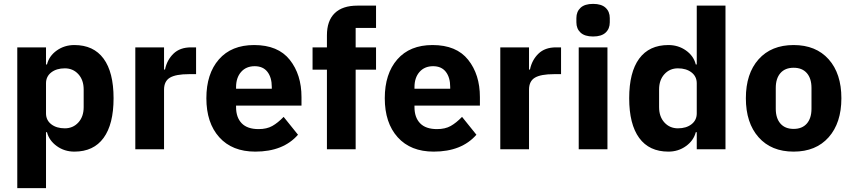

<svg xmlns="http://www.w3.org/2000/svg" viewBox="-20 -769 4390 989"><path d="M69 200V-525H217V-437H222Q233 -481 272.5 -509Q312 -537 363 -537Q462 -537 513.5 -467Q565 -397 565 -263Q565 -129 513.5 -58.5Q462 12 363 12Q312 12 272.5 -16.5Q233 -45 222 -88H217V200ZM314 -108Q356 -108 383.5 -138Q411 -168 411 -217V-308Q411 -357 383.5 -387Q356 -417 314 -417Q271 -417 244 -396Q217 -375 217 -340V-185Q217 -150 244 -129Q271 -108 314 -108Z M825 0H677V-525H825V-411H830Q840 -460 873.5 -492.5Q907 -525 964 -525H990V-387H953Q886 -387 855.5 -369Q825 -351 825 -307Z M1295 12Q1176 12 1109.5 -62Q1043 -136 1043 -263Q1043 -389 1107.5 -463Q1172 -537 1289 -537Q1412 -537 1472.5 -461Q1533 -385 1533 -269V-225H1196V-217Q1196 -164 1225 -134Q1254 -104 1312 -104Q1354 -104 1382.5 -120Q1411 -136 1441 -167L1515 -75Q1439 12 1295 12ZM1292 -428Q1248 -428 1222 -398.5Q1196 -369 1196 -320V-312H1380V-321Q1380 -370 1357.5 -399Q1335 -428 1292 -428Z M1664 0V-410H1590V-525H1664V-587Q1664 -662 1704 -701Q1744 -740 1821 -740H1917V-625H1812V-525H1917V-410H1812V0Z M2214 12Q2095 12 2028.5 -62Q1962 -136 1962 -263Q1962 -389 2026.5 -463Q2091 -537 2208 -537Q2331 -537 2391.5 -461Q2452 -385 2452 -269V-225H2115V-217Q2115 -164 2144 -134Q2173 -104 2231 -104Q2273 -104 2301.5 -120Q2330 -136 2360 -167L2434 -75Q2358 12 2214 12ZM2211 -428Q2167 -428 2141 -398.5Q2115 -369 2115 -320V-312H2299V-321Q2299 -370 2276.5 -399Q2254 -428 2211 -428Z M2705 0H2557V-525H2705V-411H2710Q2720 -460 2753.5 -492.5Q2787 -525 2844 -525H2870V-387H2833Q2766 -387 2735.5 -369Q2705 -351 2705 -307Z M2949 -654V-676Q2949 -709 2970.5 -729Q2992 -749 3035 -749Q3078 -749 3099.5 -729Q3121 -709 3121 -676V-654Q3121 -621 3099.5 -601Q3078 -581 3035 -581Q2992 -581 2970.5 -601Q2949 -621 2949 -654ZM2961 0V-525H3109V0Z M3569 0V-88H3564Q3553 -45 3513.5 -16.5Q3474 12 3423 12Q3324 12 3272.5 -58.5Q3221 -129 3221 -263Q3221 -397 3272.5 -467Q3324 -537 3423 -537Q3474 -537 3513.5 -509Q3553 -481 3564 -437H3569V-740H3717V0ZM3472 -108Q3515 -108 3542 -129Q3569 -150 3569 -185V-340Q3569 -375 3542 -396Q3515 -417 3472 -417Q3430 -417 3402.5 -387Q3375 -357 3375 -308V-217Q3375 -168 3402.5 -138Q3430 -108 3472 -108Z M4248.5 -62Q4183 12 4068 12Q3953 12 3887.5 -62Q3822 -136 3822 -263Q3822 -390 3887.5 -463.5Q3953 -537 4068 -537Q4183 -537 4248.5 -463.5Q4314 -390 4314 -263Q4314 -136 4248.5 -62ZM4160 -209V-316Q4160 -365 4136 -392.5Q4112 -420 4068 -420Q4024 -420 4000 -392.5Q3976 -365 3976 -316V-209Q3976 -160 4000 -132.5Q4024 -105 4068 -105Q4112 -105 4136 -132.5Q4160 -160 4160 -209Z"/></svg>

Font: Aneliza
Style: Bold
Weight: 700
Designer: Mike Abbink, Paul van der Laan, Pieter van Rosmalen
Foundry: Bold Monday
Version: Version 3.0